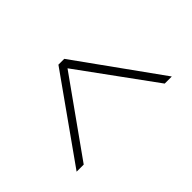

<svg xmlns="http://www.w3.org/2000/svg" viewBox="-147 -732 746 746"><g transform="rotate(45 226.0 -359.5)"><path d="M37 -374V-342L381 -98V-137L72 -357L381 -582V-621Z"/></g></svg>

Font: SSpoqa Han Sans Neo Thin
Style: Regular
Weight: 100
Designer: [Spoqa Han Sans Neo] Dong-huui Kim  Younghwa Kang  Yujin Lee  [Noto Sans] Ryoko NISHIZUKA  (kana & ideographs); Paul D. 
Foundry: Spoqa (http://www.spoqa-han-sans.com)
Version: Version 1.000